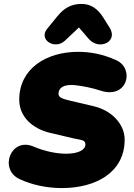

<svg xmlns="http://www.w3.org/2000/svg" viewBox="-20 -946 683 978"><path d="M295 12C466 12 615 -66 615 -235C615 -312 551 -383 457 -405L338 -433C297 -443 278 -449 278 -469C278 -495 300 -519 364 -512C401 -508 451 -498 490 -485C630 -438 667 -596 573 -639C503 -671 438 -682 378 -682C215 -682 78 -596 78 -438C78 -354 142 -291 236 -269L355 -241C395 -232 415 -234 415 -210C415 -184 382 -163 316 -163C272 -163 210 -174 152 -199C35 -250 -27 -84 79 -34C145 -3 222 12 295 12ZM311 -739 382 -806 431 -749C485 -686 583 -734 539 -804L507 -855C479 -900 445 -926 395 -926C345 -926 307 -906 273 -864L220 -799C175 -744 259 -690 311 -739Z"/></svg>

Font: SN Pro Black
Style: Italic
Weight: 900
Italic angle: -9°
Designer: Tobias Whetton
Foundry: Supernotes
Version: Version 1.001;Glyphs 3.2 (3249)